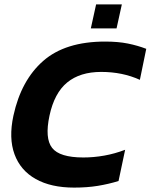

<svg xmlns="http://www.w3.org/2000/svg" viewBox="-20 -843 685 873"><path d="M393 -714 417 -823H534L510 -714ZM317 10Q212 10 142.5 -29Q73 -68 46 -141.5Q19 -215 41 -317Q76 -478 176.5 -566Q277 -654 458 -654Q517 -654 561.5 -645Q606 -636 645 -621L616 -480Q537 -516 440 -516Q344 -516 285.5 -468Q227 -420 205 -317Q183 -214 217 -170.5Q251 -127 359 -127Q406 -127 454 -135.5Q502 -144 549 -162L519 -20Q474 -6 425 2Q376 10 317 10Z"/></svg>

Font: Kanit SemiBold
Style: Italic
Weight: 600
Italic angle: -12°
Designer: Katatrad Team
Foundry: CadsonDemak
Version: Version 2.000; ttfautohint (v1.8.3)